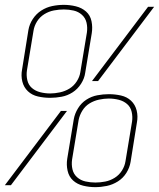

<svg xmlns="http://www.w3.org/2000/svg" viewBox="-23 -763 655 791"><path d="M184 -360H183Q158 -360 133.5 -365.5Q109 -371 92 -387Q75 -403 69 -427Q63 -451 68 -477L94 -639Q98 -663 112 -684.5Q126 -706 147 -719.5Q168 -733 192 -738Q216 -743 240 -743Q265 -743 289.5 -737Q314 -731 331.5 -715.5Q349 -700 354 -675.5Q359 -651 355 -626L328 -463Q325 -440 311 -418Q297 -396 276 -382.5Q255 -369 231 -364.5Q207 -360 184 -360ZM356 -429 587 -735H612L381 -429ZM184 -378Q203 -378 224 -382.5Q245 -387 263 -398Q281 -409 293 -427.5Q305 -446 308 -466L335 -629Q338 -650 333.5 -669.5Q329 -689 314.5 -702Q300 -715 280.5 -719.5Q261 -724 240 -724Q220 -724 199 -720Q178 -716 159.5 -704.5Q141 -693 129.5 -674.5Q118 -656 115 -636L88 -473Q85 -453 89.5 -433Q94 -413 108.5 -400.5Q123 -388 143 -383Q163 -378 184 -378ZM369 8Q344 8 319.5 2Q295 -4 278 -19.5Q261 -35 255.5 -59.5Q250 -84 254 -109L281 -272Q285 -295 298.5 -317Q312 -339 333 -352.5Q354 -366 378 -370.5Q402 -375 425 -375H426Q451 -375 475.5 -369.5Q500 -364 517 -348Q534 -332 540 -308Q546 -284 541 -258L515 -96Q511 -72 497.5 -50.5Q484 -29 462.5 -15.5Q441 -2 417 3Q393 8 369 8ZM370 -11Q390 -11 410.5 -15Q431 -19 449.5 -30.5Q468 -42 479.5 -60.5Q491 -79 494 -99L521 -262Q524 -282 519.5 -302Q515 -322 500.5 -334.5Q486 -347 466 -352Q446 -357 425 -357Q406 -357 385 -352.5Q364 -348 346 -337Q328 -326 316.5 -307.5Q305 -289 301 -269L274 -106Q271 -85 275.5 -65.5Q280 -46 294.5 -33Q309 -20 329 -15.5Q349 -11 370 -11ZM-3 0 228 -306H253L22 0Z"/></svg>

Font: Iosevka Etoile Thin
Style: Italic
Weight: 100
Italic angle: -9°
Designer: Belleve Invis
Foundry: Belleve Invis
Version: Version 22.1.2; ttfautohint (v1.8.4)